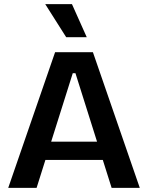

<svg xmlns="http://www.w3.org/2000/svg" viewBox="-20 -914 720 934"><path d="M20 0 248 -660H432L660 0H523L347 -558H334L158 0ZM141 -136V-225H556V-136ZM302 -733 200 -894H330L402 -733Z"/></svg>

Font: Bricolage Grotesque SemiBold
Style: Regular
Weight: 600
Designer: Mathieu Triay
Foundry: Atelier Triay
Version: Version 1.000;gftools[0.9.30]